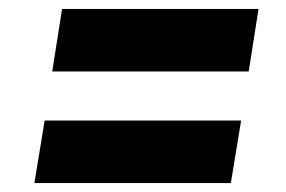

<svg xmlns="http://www.w3.org/2000/svg" viewBox="-20 -545 640 430"><path d="M97 -385 119 -525H559L537 -385ZM57 -135 80 -275H520L497 -135Z"/></svg>

Font: JetBrains Mono ExtraBold
Style: Italic
Weight: 800
Italic angle: -9°
Monospace: yes
Designer: Philipp Nurullin, Konstantin Bulenkov
Foundry: JetBrains
Version: Version 2.305; ttfautohint (v1.8.4.7-5d5b)